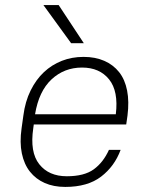

<svg xmlns="http://www.w3.org/2000/svg" viewBox="-20 -730 580 756"><path d="M237 6Q191 6 156 -9.5Q121 -25 98 -54Q75 -83 66 -126Q57 -169 65 -225L72 -275Q79 -330 100.5 -373.5Q122 -417 153 -446Q184 -475 223.5 -490.5Q263 -506 309 -506Q355 -506 390.5 -490.5Q426 -475 449 -446Q472 -417 480.5 -373.5Q489 -330 482 -275L477 -240H113L111 -225Q97 -131 134.5 -83.5Q172 -36 243 -36Q312 -36 349.5 -63.5Q387 -91 409 -140H455Q431 -75 378 -34.5Q325 6 237 6ZM303 -464Q233 -464 183 -417.5Q133 -371 118 -280H436Q447 -371 409.5 -417.5Q372 -464 303 -464ZM151 -710H211L310 -560H260Z"/></svg>

Font: Retni Sans Light
Style: Italic
Weight: 300
Italic angle: -8°
Designer: Vitaly Kuzmin
Foundry: ParaType Ltd.
Version: Version 1.00;June 10, 2019;FontCreator 11.5.0.2425 64-bit; t